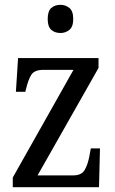

<svg xmlns="http://www.w3.org/2000/svg" viewBox="-20 -777 479 797"><path d="M33 0V-40L285 -487H159Q123 -487 110 -466.5Q97 -446 88 -407L85 -396H46L55 -536H389V-495L136 -49H285Q318 -49 331.5 -71.5Q345 -94 352 -134L357 -161H395L391 0ZM231 -640Q208 -640 193 -653Q178 -666 178 -698Q178 -731 193 -744Q208 -757 231 -757Q252 -757 268 -744Q284 -731 284 -698Q284 -666 268 -653Q252 -640 231 -640Z"/></svg>

Font: Noto Serif Thai Condensed
Style: Regular
Weight: 400
Width: 3
Designer: Monotype Design Team
Foundry: Monotype Imaging Inc.
Version: Version 2.002; ttfautohint (v1.8.4.7-5d5b)